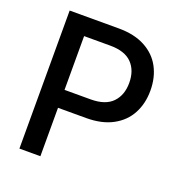

<svg xmlns="http://www.w3.org/2000/svg" viewBox="-128 -816 866 924"><g transform="rotate(20 305.0 -353.5)"><path d="M72.3 -707H324.2Q403.8 -707 459 -677.5Q514.2 -647.9 541.7 -596.2Q569.3 -544.4 569.3 -477.5Q569.3 -411.1 541.7 -359.4Q514.2 -307.6 459 -277.8Q403.8 -248 324.2 -248H179.7V0H72.3ZM313.5 -339.8Q388.2 -339.8 424.6 -377.2Q460.9 -414.6 460.9 -477.5Q460.9 -541 424.8 -578.1Q388.7 -615.2 313.5 -615.2H179.7V-339.8Z"/></g></svg>

Font: Pretendard Medium
Style: Regular
Weight: 500
Designer: Base glyphs from Inter by Rasmus Andersson; Hangeul glyphs from Noto Sans CJK(Source Han Sans) by Jang Soo-young and Kan
Foundry: Kil Hyung-jin
Version: Version 1.309